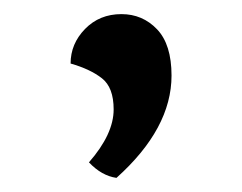

<svg xmlns="http://www.w3.org/2000/svg" viewBox="-20 -146 343 272"><path d="M106 84Q141 44 141 9Q141 -22 124.5 -35Q108 -48 80 -56Q80 -84 100.5 -105Q121 -126 152 -126Q182 -126 202.5 -104.5Q223 -83 223 -39Q223 36 145 106Q124 103 106 84Z"/></svg>

Font: Arima Madurai ExtraBold
Style: Regular
Weight: 800
Designer: Joana Correia and Natanael Gama
Foundry: NDISCOVER
Version: Version 1.019